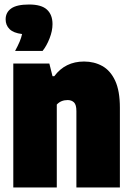

<svg xmlns="http://www.w3.org/2000/svg" viewBox="-20 -832 589 852"><path d="M39 0V-550H199L213 -494H221Q269.5 -559 353 -559Q398 -559 434 -539Q470 -519 491 -474Q512 -429 512 -354V0H319V-339Q319 -367.5 308.2 -377.8Q297.5 -388 280 -388Q250.5 -388 232 -368V0ZM47 -606Q59.5 -629 67 -646.8Q74.5 -664.5 78 -681Q40 -685.5 22.5 -702.8Q5 -720 5 -746Q5 -777 29.8 -794.5Q54.5 -812 109 -812Q164 -812 188.5 -789.2Q213 -766.5 213 -725Q213 -695 200 -661.8Q187 -628.5 169 -606Z"/></svg>

Font: Encode Sans Cnd Black
Style: Regular
Weight: 900
Width: 3
Designer: Multiple Designers
Foundry: Impallari Type
Version: Version 3.002; ttfautohint (v1.8.3) -l 8 -r 50 -G 200 -x 14 